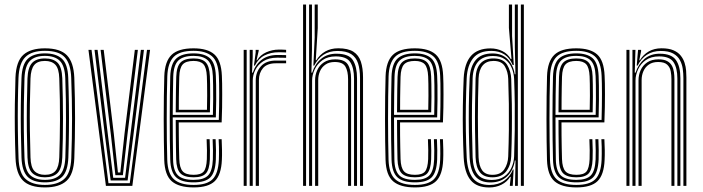

<svg xmlns="http://www.w3.org/2000/svg" viewBox="-20 -820 3100 847"><path d="M178.2 6.8Q111.2 6.8 81.1 -23.8Q51 -54.2 48.5 -122.5Q46.2 -185.5 45.5 -243.9Q44.8 -302.2 45.5 -360Q46.2 -417.8 48.2 -478.2Q51.2 -549.8 83.1 -578.2Q115 -606.8 178.2 -606.8Q245.5 -606.8 275.2 -576.1Q305 -545.5 307.8 -477.2Q311.2 -383 311.1 -297.6Q311 -212.2 307.8 -121.8Q305 -50.5 273.1 -21.9Q241.2 6.8 178.2 6.8ZM178.2 -4.2Q233.5 -4.2 262.6 -29.9Q291.8 -55.5 294.5 -121.8Q297.8 -212 297.8 -296Q297.8 -380 294.2 -476.5Q292.2 -537.8 266.2 -566.8Q240.2 -595.8 178.2 -595.8Q119.5 -595.8 91.8 -568.2Q64 -540.8 61.5 -475.5Q59.5 -421.8 58.8 -365.1Q58 -308.5 58.8 -248Q59.5 -187.5 61.8 -122Q64 -55.5 93.4 -29.9Q122.8 -4.2 178.2 -4.2ZM178.2 -15.5Q125.5 -15.5 101.2 -40.8Q77 -66 74.8 -125Q73 -178.8 72.1 -237Q71.2 -295.2 71.9 -355.5Q72.5 -415.8 74.8 -475.2Q77 -535.2 101.9 -559.9Q126.8 -584.5 178.2 -584.5Q227.2 -584.5 253.1 -561Q279 -537.5 281 -477.5Q283.2 -416.8 284 -358.4Q284.8 -300 284.1 -242.1Q283.5 -184.2 281.5 -124.8Q279.2 -64.8 254.4 -40.1Q229.5 -15.5 178.2 -15.5ZM178.2 -26.5Q222.5 -26.5 244.2 -48.6Q266 -70.8 268.2 -125Q270.8 -201 271.1 -290Q271.5 -379 268 -474.5Q266 -529.8 243.9 -551.6Q221.8 -573.5 178.2 -573.5Q133.8 -573.5 112 -551.4Q90.2 -529.2 88 -474.8Q86.2 -423.8 85.4 -367.1Q84.5 -310.5 85.1 -249.6Q85.8 -188.8 88 -125Q90 -69.2 112.6 -47.9Q135.2 -26.5 178.2 -26.5ZM178.2 -37.8Q142 -37.8 122.5 -56.6Q103 -75.5 101.2 -125.2Q99.2 -184.5 98.5 -242Q97.8 -299.5 98.5 -357.1Q99.2 -414.8 101.2 -474Q103 -521.8 121.2 -542Q139.5 -562.2 178.2 -562.2Q214.5 -562.2 233.8 -543.4Q253 -524.5 254.8 -474.5Q257.8 -387 257.9 -298.4Q258 -209.8 254.8 -125.8Q253 -77.2 234.5 -57.5Q216 -37.8 178.2 -37.8ZM178.2 -48.8Q210.5 -48.8 225.4 -66.9Q240.2 -85 241.5 -126.2Q244.2 -205.5 244.6 -291.6Q245 -377.8 241.5 -474Q240.2 -517.2 224.4 -534.2Q208.5 -551.2 178.2 -551.2Q145.5 -551.2 130.8 -532.9Q116 -514.5 114.5 -473.5Q112.5 -415.5 111.8 -359.8Q111 -304 111.8 -246.6Q112.5 -189.2 114.5 -125.8Q115.8 -82.2 131.9 -65.5Q148 -48.8 178.2 -48.8Z M447.2 0 370.2 -600H383.8L458.5 -11.8H552.5L628.5 -600H642L563.8 0ZM468.2 -23.8 443.2 -220.2 397 -600H410.5L456.2 -223.5L479.5 -35.5H531.8L555.2 -224.8L601.5 -600H615L568.2 -221L543 -23.8ZM489 -47.2 469 -227 423.8 -600H437.5L482 -230.5L500.2 -59.2H510.8L529.5 -231.8L574.8 -600H588.2L542.5 -228.5L522 -47.2Z M834.2 6.8Q769.5 6.8 738.1 -20.1Q706.8 -47 704.5 -114.5Q703.5 -151.2 702.9 -198.1Q702.2 -245 702.2 -295.5Q702.2 -346 702.9 -394.8Q703.5 -443.5 704.8 -484Q707 -549.2 736.9 -578Q766.8 -606.8 833.8 -606.8Q895.8 -606.8 925.9 -579.8Q956 -552.8 958.8 -485.8Q959.5 -472.5 959.9 -451.4Q960.2 -430.2 960.2 -403.2Q960.2 -376.2 959.8 -344.9Q959.2 -313.5 957.8 -280H768.5Q768.5 -250.8 768.8 -223.1Q769 -195.5 769.5 -169.5Q770 -143.5 770.8 -118.8Q772 -80 785.8 -64.4Q799.5 -48.8 834.2 -48.8Q866.2 -48.8 878.5 -63.2Q890.8 -77.8 892.5 -117.8Q893.2 -133.8 893 -156.8Q892.8 -179.8 891.5 -206H904.8Q906 -178.5 906.2 -156.2Q906.5 -134 905.8 -117Q904 -71.8 888.2 -54.8Q872.5 -37.8 834.2 -37.8Q793 -37.8 775.8 -55.5Q758.5 -73.2 757.2 -117.8Q756.8 -139.8 756.2 -169.9Q755.8 -200 755.5 -231.9Q755.2 -263.8 755.2 -291H945.2Q946.2 -322 946.6 -351.4Q947 -380.8 947 -406.2Q947 -431.8 946.6 -452Q946.2 -472.2 945.5 -485.5Q942.8 -548.2 915 -572Q887.2 -595.8 833.8 -595.8Q772.2 -595.8 746.1 -568.9Q720 -542 718 -483.2Q716.8 -442.2 716.1 -394.1Q715.5 -346 715.5 -296.2Q715.5 -246.5 716.1 -200Q716.8 -153.5 717.8 -115.5Q719.8 -53.8 747.5 -29Q775.2 -4.2 834.2 -4.2Q892.5 -4.2 917.6 -29.2Q942.8 -54.2 945.5 -115.2Q946 -126.2 946.1 -141Q946.2 -155.8 945.9 -172.4Q945.5 -189 944.5 -206H957.8Q959 -183 959.4 -158.5Q959.8 -134 958.8 -114.5Q956 -48.8 927.6 -21Q899.2 6.8 834.2 6.8ZM834.2 -15.5Q780.8 -15.5 756.8 -38Q732.8 -60.5 731 -116Q729.8 -156.2 729.2 -204.4Q728.8 -252.5 728.8 -302.6Q728.8 -352.8 729.4 -399.2Q730 -445.8 731 -482.2Q733 -539.2 757.6 -561.9Q782.2 -584.5 833.8 -584.5Q881.8 -584.5 905.9 -563.2Q930 -542 932.2 -485Q933 -470.2 933.5 -443.1Q934 -416 933.8 -379.9Q933.5 -343.8 932.2 -302.2H742Q742 -249.2 742.4 -207.8Q742.8 -166.2 743.5 -117Q744.2 -68 764.4 -47.2Q784.5 -26.5 834.2 -26.5Q878.8 -26.5 897.8 -45.9Q916.8 -65.2 919 -116.2Q919.8 -133.2 919.5 -156.4Q919.2 -179.5 918 -206H931.2Q932.5 -180.8 932.8 -157.2Q933 -133.8 932.2 -115.8Q929.8 -59.8 908 -37.6Q886.2 -15.5 834.2 -15.5ZM742 -313.2H919.2Q920.2 -349.5 920.4 -383.2Q920.5 -417 920.1 -443.6Q919.8 -470.2 919 -484.5Q917 -534.8 896.6 -554.1Q876.2 -573.5 833.8 -573.5Q788.5 -573.5 767.1 -553.4Q745.8 -533.2 744.2 -481.8Q743.2 -452.2 742.8 -405.8Q742.2 -359.2 742 -313.2ZM755.2 -324.5Q755.5 -346.8 755.6 -372.6Q755.8 -398.5 756.2 -426.1Q756.8 -453.8 757.5 -481Q759 -526.5 776.6 -544.4Q794.2 -562.2 833.8 -562.2Q871.2 -562.2 887.6 -544.9Q904 -527.5 905.8 -483.8Q906.2 -471.5 906.8 -448.1Q907.2 -424.8 907.1 -393.1Q907 -361.5 906 -324.5ZM768.8 -335.5H893Q893.8 -368.2 893.9 -397.8Q894 -427.2 893.5 -449.6Q893 -472 892.5 -483.2Q890.8 -522 877.4 -536.6Q864 -551.2 833.8 -551.2Q800.2 -551.2 786.1 -535.8Q772 -520.2 770.8 -480.5Q770.2 -458.8 769.8 -435.8Q769.2 -412.8 769 -387.9Q768.8 -363 768.8 -335.5Z M1081.5 0V-600H1094.8V-568L1091.8 -499.5H1095.2Q1108 -537 1135.5 -557.2Q1163 -577.5 1204.5 -577.5Q1214.8 -577.5 1225.2 -577.2Q1235.8 -577 1242.2 -576.8V-564.8Q1235.2 -565.2 1224.1 -565.4Q1213 -565.5 1202.2 -565.5Q1165.8 -565.5 1141.9 -550.2Q1118 -535 1106.5 -511.9Q1095 -488.8 1095 -464.8V0ZM1055 0V-600H1068.2V0ZM1108.2 0V-466Q1108.2 -501.8 1130.8 -527.2Q1153.2 -552.8 1197.2 -552.8Q1208.8 -552.8 1220.2 -552.8Q1231.8 -552.8 1242.2 -552.8V-540.8Q1231.8 -540.8 1220.1 -540.8Q1208.5 -540.8 1197.2 -540.8Q1158.2 -540.8 1140.2 -519.5Q1122.2 -498.2 1122.2 -466.8V0ZM1100.2 -530.5 1107.8 -588.2V-600H1121.2V-595.5L1111.8 -554.2H1114.2Q1127.8 -577.2 1154.2 -589.2Q1180.8 -601.2 1209.5 -601.2Q1216.5 -601.2 1224.5 -601.1Q1232.5 -601 1242.2 -600.2V-588.5Q1233.8 -589 1225.9 -589.2Q1218 -589.5 1210.2 -589.5Q1174.2 -589.5 1147 -575.6Q1119.8 -561.8 1104.2 -530.5Z M1568.2 0V-475.5Q1568.2 -513.8 1559.6 -540.5Q1551 -567.2 1529.4 -581.2Q1507.8 -595.2 1468.5 -595.2Q1433 -595.2 1407.2 -578.5Q1381.5 -561.8 1366 -530.5H1362.5L1368.2 -654.8V-800H1381.8V-696L1373 -554.2H1375.5Q1390.8 -579.2 1415.2 -593.1Q1439.8 -607 1472 -607Q1515.2 -607 1538.9 -591.9Q1562.5 -576.8 1572 -547.9Q1581.5 -519 1581.5 -477.8V0ZM1317 0V-800H1330.2V0ZM1370 0V-466Q1370 -489.5 1379.6 -510.6Q1389.2 -531.8 1408.9 -545Q1428.5 -558.2 1458.5 -558.2Q1500 -558.2 1514.4 -535.6Q1528.8 -513 1528.8 -471.2V0H1515.5V-470.5Q1515.5 -505.8 1503.8 -526.1Q1492 -546.5 1456.8 -546.5Q1432 -546.5 1415.8 -535.2Q1399.5 -524 1391.6 -505.9Q1383.8 -487.8 1383.8 -466.8V0ZM1343.5 0V-800H1356.2V-602.5L1353.8 -499.5H1357.2Q1369.8 -538.5 1397.2 -561Q1424.8 -583.5 1465.2 -583Q1519.5 -582.8 1537.2 -553.9Q1555 -525 1555 -474.8V0H1541.8V-473.2Q1541.8 -520.5 1525.1 -545.9Q1508.5 -571.2 1461.2 -571.2Q1426 -571.2 1402.9 -554.8Q1379.8 -538.2 1368.2 -513.6Q1356.8 -489 1356.8 -464.8V0Z M1810.5 6.8Q1745.8 6.8 1714.4 -20.1Q1683 -47 1680.8 -114.5Q1679.8 -151.2 1679.1 -198.1Q1678.5 -245 1678.5 -295.5Q1678.5 -346 1679.1 -394.8Q1679.8 -443.5 1681 -484Q1683.2 -549.2 1713.1 -578Q1743 -606.8 1810 -606.8Q1872 -606.8 1902.1 -579.8Q1932.2 -552.8 1935 -485.8Q1935.8 -472.5 1936.1 -451.4Q1936.5 -430.2 1936.5 -403.2Q1936.5 -376.2 1936 -344.9Q1935.5 -313.5 1934 -280H1744.8Q1744.8 -250.8 1745 -223.1Q1745.2 -195.5 1745.8 -169.5Q1746.2 -143.5 1747 -118.8Q1748.2 -80 1762 -64.4Q1775.8 -48.8 1810.5 -48.8Q1842.5 -48.8 1854.8 -63.2Q1867 -77.8 1868.8 -117.8Q1869.5 -133.8 1869.2 -156.8Q1869 -179.8 1867.8 -206H1881Q1882.2 -178.5 1882.5 -156.2Q1882.8 -134 1882 -117Q1880.2 -71.8 1864.5 -54.8Q1848.8 -37.8 1810.5 -37.8Q1769.2 -37.8 1752 -55.5Q1734.8 -73.2 1733.5 -117.8Q1733 -139.8 1732.5 -169.9Q1732 -200 1731.8 -231.9Q1731.5 -263.8 1731.5 -291H1921.5Q1922.5 -322 1922.9 -351.4Q1923.2 -380.8 1923.2 -406.2Q1923.2 -431.8 1922.9 -452Q1922.5 -472.2 1921.8 -485.5Q1919 -548.2 1891.2 -572Q1863.5 -595.8 1810 -595.8Q1748.5 -595.8 1722.4 -568.9Q1696.2 -542 1694.2 -483.2Q1693 -442.2 1692.4 -394.1Q1691.8 -346 1691.8 -296.2Q1691.8 -246.5 1692.4 -200Q1693 -153.5 1694 -115.5Q1696 -53.8 1723.8 -29Q1751.5 -4.2 1810.5 -4.2Q1868.8 -4.2 1893.9 -29.2Q1919 -54.2 1921.8 -115.2Q1922.2 -126.2 1922.4 -141Q1922.5 -155.8 1922.1 -172.4Q1921.8 -189 1920.8 -206H1934Q1935.2 -183 1935.6 -158.5Q1936 -134 1935 -114.5Q1932.2 -48.8 1903.9 -21Q1875.5 6.8 1810.5 6.8ZM1810.5 -15.5Q1757 -15.5 1733 -38Q1709 -60.5 1707.2 -116Q1706 -156.2 1705.5 -204.4Q1705 -252.5 1705 -302.6Q1705 -352.8 1705.6 -399.2Q1706.2 -445.8 1707.2 -482.2Q1709.2 -539.2 1733.9 -561.9Q1758.5 -584.5 1810 -584.5Q1858 -584.5 1882.1 -563.2Q1906.2 -542 1908.5 -485Q1909.2 -470.2 1909.8 -443.1Q1910.2 -416 1910 -379.9Q1909.8 -343.8 1908.5 -302.2H1718.2Q1718.2 -249.2 1718.6 -207.8Q1719 -166.2 1719.8 -117Q1720.5 -68 1740.6 -47.2Q1760.8 -26.5 1810.5 -26.5Q1855 -26.5 1874 -45.9Q1893 -65.2 1895.2 -116.2Q1896 -133.2 1895.8 -156.4Q1895.5 -179.5 1894.2 -206H1907.5Q1908.8 -180.8 1909 -157.2Q1909.2 -133.8 1908.5 -115.8Q1906 -59.8 1884.2 -37.6Q1862.5 -15.5 1810.5 -15.5ZM1718.2 -313.2H1895.5Q1896.5 -349.5 1896.6 -383.2Q1896.8 -417 1896.4 -443.6Q1896 -470.2 1895.2 -484.5Q1893.2 -534.8 1872.9 -554.1Q1852.5 -573.5 1810 -573.5Q1764.8 -573.5 1743.4 -553.4Q1722 -533.2 1720.5 -481.8Q1719.5 -452.2 1719 -405.8Q1718.5 -359.2 1718.2 -313.2ZM1731.5 -324.5Q1731.8 -346.8 1731.9 -372.6Q1732 -398.5 1732.5 -426.1Q1733 -453.8 1733.8 -481Q1735.2 -526.5 1752.9 -544.4Q1770.5 -562.2 1810 -562.2Q1847.5 -562.2 1863.9 -544.9Q1880.2 -527.5 1882 -483.8Q1882.5 -471.5 1883 -448.1Q1883.5 -424.8 1883.4 -393.1Q1883.2 -361.5 1882.2 -324.5ZM1745 -335.5H1869.2Q1870 -368.2 1870.1 -397.8Q1870.2 -427.2 1869.8 -449.6Q1869.2 -472 1868.8 -483.2Q1867 -522 1853.6 -536.6Q1840.2 -551.2 1810 -551.2Q1776.5 -551.2 1762.4 -535.8Q1748.2 -520.2 1747 -480.5Q1746.5 -458.8 1746 -435.8Q1745.5 -412.8 1745.2 -387.9Q1745 -363 1745 -335.5Z M2291 0H2277.8V-800H2291ZM2264.5 0H2252L2254.2 -112.2H2251.2Q2245.2 -68.8 2217 -42Q2188.8 -15.2 2143.8 -15.2Q2099.2 -15.2 2077 -42.1Q2054.8 -69 2051.8 -125.8Q2049.5 -179.2 2048.5 -235.8Q2047.5 -292.2 2048.2 -352.1Q2049 -412 2051.8 -475Q2054.5 -526.5 2078.8 -555.4Q2103 -584.2 2153 -584.2Q2195 -584.2 2220 -558.1Q2245 -532 2250.5 -492.5H2253.8L2251.2 -611V-800H2264.5ZM2149.5 -26.2Q2182.8 -26.2 2204.1 -41.2Q2225.5 -56.2 2236.2 -80Q2247 -103.8 2248 -129.8Q2250 -187.8 2250.8 -245.5Q2251.5 -303.2 2250.9 -360.1Q2250.2 -417 2248 -471.8Q2247 -497 2237.5 -520.1Q2228 -543.2 2208 -558.1Q2188 -573 2155 -573Q2111 -573 2089 -547.6Q2067 -522.2 2065 -475Q2063 -411.8 2062.2 -355.8Q2061.5 -299.8 2062.2 -244Q2063 -188.2 2065 -125.8Q2067 -77.5 2086.1 -51.9Q2105.2 -26.2 2149.5 -26.2ZM2152.5 -37.8Q2114.2 -37.8 2096.9 -60.4Q2079.5 -83 2078 -126Q2076.2 -186.8 2075.6 -245.6Q2075 -304.5 2075.8 -361.9Q2076.5 -419.2 2078 -474.8Q2079.5 -518 2099.5 -540.1Q2119.5 -562.2 2156.8 -562.2Q2200.2 -562.2 2217.1 -534.2Q2234 -506.2 2235.2 -472Q2237.2 -416.5 2238 -360.4Q2238.8 -304.2 2238.1 -246.8Q2237.5 -189.2 2235.2 -130Q2234 -92 2213.8 -64.9Q2193.5 -37.8 2152.5 -37.8ZM2152.8 -48.8Q2188.5 -48.8 2204.6 -72.9Q2220.8 -97 2222 -130Q2224.2 -188.8 2224.9 -246.8Q2225.5 -304.8 2224.8 -361.4Q2224 -418 2222 -472Q2221 -502.8 2207.2 -527Q2193.5 -551.2 2157 -551.2Q2125.8 -551.2 2109.2 -531.1Q2092.8 -511 2091.2 -474.8Q2088.2 -387.8 2088.2 -303.6Q2088.2 -219.5 2091.2 -126Q2092.8 -88.5 2107 -68.6Q2121.2 -48.8 2152.8 -48.8ZM2137.8 7Q2082.5 7 2055.9 -25.6Q2029.2 -58.2 2025.5 -125.5Q2023 -179.8 2022 -236.8Q2021 -293.8 2021.9 -353.4Q2022.8 -413 2025.5 -475Q2029 -541.2 2058.2 -573.9Q2087.5 -606.5 2143.8 -606.5Q2172.5 -606.5 2196.2 -594.6Q2220 -582.8 2233.2 -559.5H2236.5L2225 -697V-800H2239V-661L2246.5 -533.2H2241.5Q2229.8 -563.8 2205.5 -579.6Q2181.2 -595.5 2148.2 -595.5Q2093.2 -595.5 2067.4 -563.4Q2041.5 -531.2 2038.8 -475.2Q2036.2 -416.8 2035.2 -359Q2034.2 -301.2 2035.1 -243.4Q2036 -185.5 2038.8 -125.8Q2042 -66 2065.4 -35Q2088.8 -4 2140.5 -4Q2177.2 -4 2204.2 -23Q2231.2 -42 2242.5 -72H2245.8L2241.8 0H2229.2L2229.5 -6.5L2233.2 -39.8H2230.5Q2217 -17.8 2192.6 -5.4Q2168.2 7 2137.8 7Z M2522.8 6.8Q2458 6.8 2426.6 -20.1Q2395.2 -47 2393 -114.5Q2392 -151.2 2391.4 -198.1Q2390.8 -245 2390.8 -295.5Q2390.8 -346 2391.4 -394.8Q2392 -443.5 2393.2 -484Q2395.5 -549.2 2425.4 -578Q2455.2 -606.8 2522.2 -606.8Q2584.2 -606.8 2614.4 -579.8Q2644.5 -552.8 2647.2 -485.8Q2648 -472.5 2648.4 -451.4Q2648.8 -430.2 2648.8 -403.2Q2648.8 -376.2 2648.2 -344.9Q2647.8 -313.5 2646.2 -280H2457Q2457 -250.8 2457.2 -223.1Q2457.5 -195.5 2458 -169.5Q2458.5 -143.5 2459.2 -118.8Q2460.5 -80 2474.2 -64.4Q2488 -48.8 2522.8 -48.8Q2554.8 -48.8 2567 -63.2Q2579.2 -77.8 2581 -117.8Q2581.8 -133.8 2581.5 -156.8Q2581.2 -179.8 2580 -206H2593.2Q2594.5 -178.5 2594.8 -156.2Q2595 -134 2594.2 -117Q2592.5 -71.8 2576.8 -54.8Q2561 -37.8 2522.8 -37.8Q2481.5 -37.8 2464.2 -55.5Q2447 -73.2 2445.8 -117.8Q2445.2 -139.8 2444.8 -169.9Q2444.2 -200 2444 -231.9Q2443.8 -263.8 2443.8 -291H2633.8Q2634.8 -322 2635.1 -351.4Q2635.5 -380.8 2635.5 -406.2Q2635.5 -431.8 2635.1 -452Q2634.8 -472.2 2634 -485.5Q2631.2 -548.2 2603.5 -572Q2575.8 -595.8 2522.2 -595.8Q2460.8 -595.8 2434.6 -568.9Q2408.5 -542 2406.5 -483.2Q2405.2 -442.2 2404.6 -394.1Q2404 -346 2404 -296.2Q2404 -246.5 2404.6 -200Q2405.2 -153.5 2406.2 -115.5Q2408.2 -53.8 2436 -29Q2463.8 -4.2 2522.8 -4.2Q2581 -4.2 2606.1 -29.2Q2631.2 -54.2 2634 -115.2Q2634.5 -126.2 2634.6 -141Q2634.8 -155.8 2634.4 -172.4Q2634 -189 2633 -206H2646.2Q2647.5 -183 2647.9 -158.5Q2648.2 -134 2647.2 -114.5Q2644.5 -48.8 2616.1 -21Q2587.8 6.8 2522.8 6.8ZM2522.8 -15.5Q2469.2 -15.5 2445.2 -38Q2421.2 -60.5 2419.5 -116Q2418.2 -156.2 2417.8 -204.4Q2417.2 -252.5 2417.2 -302.6Q2417.2 -352.8 2417.9 -399.2Q2418.5 -445.8 2419.5 -482.2Q2421.5 -539.2 2446.1 -561.9Q2470.8 -584.5 2522.2 -584.5Q2570.2 -584.5 2594.4 -563.2Q2618.5 -542 2620.8 -485Q2621.5 -470.2 2622 -443.1Q2622.5 -416 2622.2 -379.9Q2622 -343.8 2620.8 -302.2H2430.5Q2430.5 -249.2 2430.9 -207.8Q2431.2 -166.2 2432 -117Q2432.8 -68 2452.9 -47.2Q2473 -26.5 2522.8 -26.5Q2567.2 -26.5 2586.2 -45.9Q2605.2 -65.2 2607.5 -116.2Q2608.2 -133.2 2608 -156.4Q2607.8 -179.5 2606.5 -206H2619.8Q2621 -180.8 2621.2 -157.2Q2621.5 -133.8 2620.8 -115.8Q2618.2 -59.8 2596.5 -37.6Q2574.8 -15.5 2522.8 -15.5ZM2430.5 -313.2H2607.8Q2608.8 -349.5 2608.9 -383.2Q2609 -417 2608.6 -443.6Q2608.2 -470.2 2607.5 -484.5Q2605.5 -534.8 2585.1 -554.1Q2564.8 -573.5 2522.2 -573.5Q2477 -573.5 2455.6 -553.4Q2434.2 -533.2 2432.8 -481.8Q2431.8 -452.2 2431.2 -405.8Q2430.8 -359.2 2430.5 -313.2ZM2443.8 -324.5Q2444 -346.8 2444.1 -372.6Q2444.2 -398.5 2444.8 -426.1Q2445.2 -453.8 2446 -481Q2447.5 -526.5 2465.1 -544.4Q2482.8 -562.2 2522.2 -562.2Q2559.8 -562.2 2576.1 -544.9Q2592.5 -527.5 2594.2 -483.8Q2594.8 -471.5 2595.2 -448.1Q2595.8 -424.8 2595.6 -393.1Q2595.5 -361.5 2594.5 -324.5ZM2457.2 -335.5H2581.5Q2582.2 -368.2 2582.4 -397.8Q2582.5 -427.2 2582 -449.6Q2581.5 -472 2581 -483.2Q2579.2 -522 2565.9 -536.6Q2552.5 -551.2 2522.2 -551.2Q2488.8 -551.2 2474.6 -535.8Q2460.5 -520.2 2459.2 -480.5Q2458.8 -458.8 2458.2 -435.8Q2457.8 -412.8 2457.5 -387.9Q2457.2 -363 2457.2 -335.5Z M2994.8 0V-475.5Q2994.8 -495.2 2991.9 -516.2Q2989 -537.2 2979.2 -555.1Q2969.5 -573 2949.4 -584.1Q2929.2 -595.2 2895 -595.2Q2859.5 -595.2 2833.9 -578.5Q2808.2 -561.8 2792.8 -530.5H2788.8L2794.8 -600H2808.2V-594L2800.2 -554.2H2802.8Q2817.8 -579.2 2842 -593.1Q2866.2 -607 2898.5 -607Q2930.5 -607 2951 -598.1Q2971.5 -589.2 2983.1 -574.5Q2994.8 -559.8 3000.1 -542.5Q3005.5 -525.2 3006.8 -508.2Q3008 -491.2 3008 -477.8V0ZM2743.5 0V-600H2756.8V0ZM2796.8 0V-466Q2796.8 -489.5 2806.2 -510.6Q2815.8 -531.8 2835.4 -545Q2855 -558.2 2885 -558.2Q2908.8 -558.2 2922.9 -550.6Q2937 -543 2943.9 -530.4Q2950.8 -517.8 2953 -502.2Q2955.2 -486.8 2955.2 -471.2V0H2942V-470.5Q2942 -487.8 2938.9 -505.4Q2935.8 -523 2923.2 -534.8Q2910.8 -546.5 2883.2 -546.5Q2858.5 -546.5 2842.4 -535.2Q2826.2 -524 2818.4 -505.9Q2810.5 -487.8 2810.5 -466.8V0ZM2770 0V-600H2783.2L2780.2 -499.5H2783.8Q2796 -537.2 2823.4 -560.4Q2850.8 -583.5 2891.8 -583Q2942.2 -582.8 2961.9 -555Q2981.5 -527.2 2981.5 -474.8V0H2968.2V-473.2Q2968.2 -519.5 2951.5 -545.4Q2934.8 -571.2 2887.8 -571.2Q2852.2 -571.2 2829.1 -554.9Q2806 -538.5 2794.8 -514Q2783.5 -489.5 2783.5 -464.8V0Z"/></svg>

Font: Big Shoulders Inline Display Thin
Style: Regular
Weight: 400
Version: Version 2.002